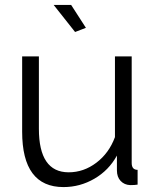

<svg xmlns="http://www.w3.org/2000/svg" viewBox="-20 -750 634 780"><path d="M238 10Q70 10 70 -215V-521H138V-227Q138 -50 259 -50Q320 -50 371.5 -89Q423 -128 447 -193V-521H515V-88Q515 -60 539 -60V0Q528 2 509 2Q485 1 470 -15Q455 -31 455 -58V-118Q422 -58 363.5 -24Q305 10 238 10ZM285 -620 198 -730H269L329 -637Z"/></svg>

Font: Raleway
Style: Regular
Weight: 400
Designer: Matt McInerney, Pablo Impallari, Rodrigo Fuenzalida
Foundry: Matt McInerney, Pablo Impallari, Rodrigo Fuenzalida
Version: Version 1.000;PS 001.001;hotconv 1.0.56; ttfautohint (v1.5)